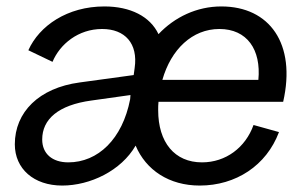

<svg xmlns="http://www.w3.org/2000/svg" viewBox="-20 -564 938 596"><path d="M173 12C260 12 356 -34 401 -112C433 -36 505 12 600 12C712 12 807 -50 846 -154L767 -176C742 -106 681 -60 607 -60C522 -60 471 -122 471 -222C471 -231 471 -239 472 -248H859C900 -428 817 -544 667 -544C591 -544 522 -511 472 -458C446 -513 385 -544 304 -544C189 -544 102 -484 68 -408L143 -372C166 -427 223 -474 297 -474C368 -474 409 -429 398 -353L395 -331L227 -308C101 -291 26 -216 26 -116C26 -40 85 12 173 12ZM111 -131C111 -194 161 -238 264 -252L385 -269L384 -256C360 -132 284 -60 192 -60C142 -60 111 -87 111 -131ZM484 -316C511 -411 577 -474 661 -474C747 -474 791 -410 782 -316Z"/></svg>

Font: Ronzino Oblique
Style: Italic
Weight: 400
Italic angle: -8°
Designer: Nunzio Mazzaferro
Foundry: Collletttivo
Version: Version 1.000;Glyphs 3.3 (3337)